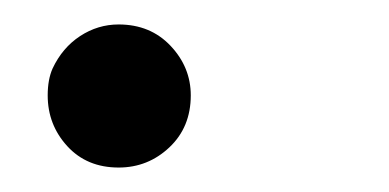

<svg xmlns="http://www.w3.org/2000/svg" viewBox="-20 -146 318 157"><path d="M19 -68Q19 -81 23 -90Q31 -107 45.5 -116.5Q60 -126 77 -126Q103 -126 119.5 -108.5Q136 -91 136 -68Q136 -42 118.5 -25.5Q101 -9 77 -9Q51 -9 35 -26.5Q19 -44 19 -68Z"/></svg>

Font: Ibarra Real Nova
Style: Italic
Weight: 400
Italic angle: -22°
Designer: Jose Maria Ribagorda & Octavio Pardo
Foundry: Octavio Pardo
Version: Version 1.014